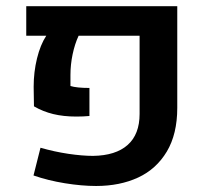

<svg xmlns="http://www.w3.org/2000/svg" viewBox="-20 -601 687 632"><path d="M90.3 -23.4 113.3 -114.7Q158.7 -101.6 204.8 -94.7Q251 -87.9 286.1 -87.9Q360.8 -88.9 400.1 -123.8Q439.5 -158.7 439.5 -226.1V-483.4H238.8Q226.1 -456.1 219 -422.1Q211.9 -388.2 211.9 -354V-317.9Q232.4 -311.5 274.4 -311.5V-219.2Q254.4 -217.3 231.4 -217.3Q189 -217.3 155 -225.6Q121.1 -233.9 91.8 -251L90.8 -315.4Q90.8 -363.8 101.8 -408.7Q112.8 -453.6 132.3 -483.4H66.4V-580.6H563.5V-246.1Q563.5 -159.7 529.1 -102.1Q494.6 -44.4 434.6 -16.6Q374.5 11.2 296.4 11.2Q249 11.2 193.6 2.2Q138.2 -6.8 90.3 -23.4Z"/></svg>

Font: Heebo Medium
Style: Regular
Weight: 500
Designer: Oded Ezer
Foundry: Meir Sadan
Version: Version 2.001; ttfautohint (v1.5.14-ce02) -l 8 -r 50 -G 200 